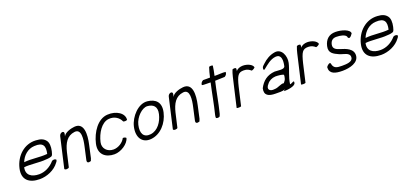

<svg xmlns="http://www.w3.org/2000/svg" viewBox="17 -1434 4873 2308"><g transform="rotate(-20 2453.5 -280.0)"><path d="M87 -217C55 -79 136 -10 274 -10C362 -10 467 -50 524 -130C532 -138 538 -149 540 -161C529 -175 507 -178 486 -167C430 -102 358 -68 287 -68C190 -68 122 -113 144 -209C216 -219 345 -198 420 -207C420 -207 464 -207 492 -218C513 -226 514 -253 522 -277C535 -333 532 -384 510 -412C485 -445 450 -462 386 -465C239 -474 121 -364 87 -217ZM165 -266C194 -342 260 -403 345 -407C460 -415 481 -359 459 -265C360 -255 264 -277 165 -266Z M590 -25C596 -6 644 -11 648 -25L689 -203C715 -311 758 -389 858 -401C950 -412 931 -280 911 -193C897 -132 888 -88 876 -36C868 0 889 7 923 -5C928 -15 932 -25 935 -36C947 -88 959 -146 970 -195C999 -322 1004 -472 877 -460C832 -456 751 -434 732 -389L739 -420C749 -465 689 -456 679 -413Z M1052 -182C1022 -51 1106 16 1219 16C1303 16 1404 -50 1420 -120C1413 -129 1396 -136 1378 -134C1353 -83 1289 -42 1228 -42C1149 -42 1092 -102 1110 -179C1134 -283 1201 -397 1296 -407C1371 -415 1428 -373 1451 -319C1465 -313 1485 -313 1501 -321C1513 -404 1414 -469 1299 -461C1173 -453 1083 -316 1052 -182Z M1551 -219C1520 -86 1580 4 1694 -6C1819 -17 1915 -127 1944 -254C1973 -380 1907 -437 1807 -448C1691 -461 1578 -334 1551 -219ZM1608 -219C1629 -311 1719 -397 1785 -393C1858 -388 1907 -349 1885 -255C1864 -164 1803 -73 1710 -62C1617 -51 1584 -117 1608 -219Z M1979 -25C1985 -6 2033 -11 2037 -25L2078 -203C2104 -311 2147 -389 2247 -401C2339 -412 2320 -280 2300 -193C2286 -132 2277 -88 2265 -36C2257 0 2278 7 2312 -5C2317 -15 2321 -25 2324 -36C2336 -88 2348 -146 2359 -195C2388 -322 2393 -472 2266 -460C2221 -456 2140 -434 2121 -389L2128 -420C2138 -465 2078 -456 2068 -413Z M2489 -406C2513 -399 2555 -404 2599 -401C2569 -269 2549 -146 2515 -11C2512 1 2512 12 2513 23C2525 31 2543 31 2559 23C2566 12 2569 1 2573 -11C2607 -145 2625 -267 2657 -401C2700 -402 2740 -404 2780 -405C2797 -414 2813 -432 2812 -458C2773 -464 2718 -456 2670 -458C2679 -498 2690 -552 2693 -583C2679 -589 2661 -589 2646 -583C2634 -550 2621 -499 2612 -458C2573 -459 2551 -456 2524 -458C2507 -450 2488 -432 2489 -406Z M2788 -6C2791 2 2839 1 2845 -6L2898 -236C2931 -371 2951 -401 3022 -401C3063 -401 3088 -386 3112 -365C3127 -367 3148 -379 3157 -391C3150 -429 3090 -458 3030 -458C2996 -458 2955 -444 2942 -419C2945 -432 2946 -445 2945 -457C2933 -465 2915 -465 2899 -457C2890 -438 2879 -398 2873 -373Z M3164 -121C3143 -32 3201 -7 3287 -7C3338 -7 3367 -3 3410 -17C3413 -18 3383 -1 3397 0C3432 1 3540 -10 3544 -52C3545 -59 3546 -65 3544 -70C3531 -75 3503 -49 3489 -54C3500 -145 3542 -217 3561 -301C3579 -381 3539 -491 3448 -478C3381 -468 3328 -435 3283 -392C3271 -381 3250 -364 3249 -349C3246 -334 3247 -313 3267 -329C3316 -368 3370 -418 3439 -424C3500 -429 3513 -375 3503 -309L3498 -282C3489 -241 3412 -260 3366 -260C3266 -252 3206 -201 3164 -121ZM3246 -147C3269 -179 3309 -199 3353 -202C3395 -202 3432 -197 3456 -188C3463 -181 3457 -158 3453 -142C3449 -123 3433 -103 3422 -91C3389 -100 3341 -62 3297 -62C3227 -52 3197 -94 3246 -147Z M3612 -6C3615 2 3663 1 3669 -6L3722 -236C3755 -371 3775 -401 3846 -401C3887 -401 3912 -386 3936 -365C3951 -367 3972 -379 3981 -391C3974 -429 3914 -458 3854 -458C3820 -458 3779 -444 3766 -419C3769 -432 3770 -445 3769 -457C3757 -465 3739 -465 3723 -457C3714 -438 3703 -398 3697 -373Z M3978 -88C3975 -8 4046 11 4138 11C4235 11 4343 -19 4352 -103C4362 -194 4265 -225 4199 -245C4153 -259 4111 -278 4123 -332C4133 -376 4159 -399 4204 -399C4258 -399 4315 -386 4330 -357C4330 -357 4329 -333 4352 -333C4372 -341 4381 -358 4394 -376C4394 -426 4291 -458 4214 -458C4134 -458 4083 -414 4064 -332C4044 -246 4104 -220 4167 -191C4213 -170 4299 -169 4292 -104C4287 -50 4209 -48 4152 -48C4085 -48 4056 -57 4040 -97C4037 -108 4035 -125 4027 -130C4010 -130 3979 -104 3978 -88Z M4454 -217C4422 -79 4503 -10 4641 -10C4729 -10 4834 -50 4891 -130C4899 -138 4905 -149 4907 -161C4896 -175 4874 -178 4853 -167C4797 -102 4725 -68 4654 -68C4557 -68 4489 -113 4511 -209C4583 -219 4712 -198 4787 -207C4787 -207 4831 -207 4859 -218C4880 -226 4881 -253 4889 -277C4902 -333 4899 -384 4877 -412C4852 -445 4817 -462 4753 -465C4606 -474 4488 -364 4454 -217ZM4532 -266C4561 -342 4627 -403 4712 -407C4827 -415 4848 -359 4826 -265C4727 -255 4631 -277 4532 -266Z"/></g></svg>

Font: Comica
Style: RgIta
Weight: 400
Designer: Jasper
Foundry: KineticPlasma Fonts/Cannot Into Space Fonts
Version: Version 0.89